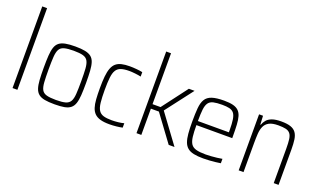

<svg xmlns="http://www.w3.org/2000/svg" viewBox="-76 -1189 2740 1642"><g transform="rotate(20 1294.0 -367.5)"><path d="M84 0V-743H128V0Z M468 8Q413 8 378 1.5Q343 -5 322 -22Q301 -39 291 -69Q281 -99 278 -144Q275 -189 275 -254Q275 -319 278 -365Q281 -411 291 -441Q301 -471 322 -487.5Q343 -504 378 -511Q413 -518 468 -518Q522 -518 557 -511Q592 -504 613 -487.5Q634 -471 644 -441Q654 -411 657 -365Q660 -319 660 -254Q660 -189 657 -144Q654 -99 644 -69Q634 -39 613 -22Q592 -5 557 1.5Q522 8 468 8ZM467 -31Q522 -31 552.5 -39.5Q583 -48 596.5 -71.5Q610 -95 613 -139Q616 -183 616 -254Q616 -325 613 -369.5Q610 -414 596.5 -438Q583 -462 552.5 -470.5Q522 -479 467 -479Q413 -479 382 -470.5Q351 -462 338 -438Q325 -414 322 -369.5Q319 -325 319 -254Q319 -183 322 -139Q325 -95 338 -71.5Q351 -48 381.5 -39.5Q412 -31 467 -31Z M967 8Q917 8 884 -1.5Q851 -11 831.5 -30.5Q812 -50 802 -80.5Q792 -111 789 -154.5Q786 -198 786 -254Q786 -317 790.5 -362Q795 -407 806.5 -437.5Q818 -468 838 -485.5Q858 -503 889 -510.5Q920 -518 963 -518Q992 -518 1025.5 -515Q1059 -512 1080 -507V-467Q1058 -472 1027.5 -475.5Q997 -479 972 -479Q927 -479 898.5 -469.5Q870 -460 855 -436Q840 -412 835 -368Q830 -324 830 -256Q830 -185 835 -140Q840 -95 855.5 -71.5Q871 -48 899.5 -39.5Q928 -31 974 -31Q1002 -31 1033 -34.5Q1064 -38 1085 -44V-4Q1063 1 1030.5 4.5Q998 8 967 8Z M1212 0V-743H1256V-280H1329L1503 -510H1555L1365 -262L1558 0H1505L1329 -239H1256V0Z M1821 8Q1769 8 1734 0.5Q1699 -7 1677.5 -25Q1656 -43 1645 -73Q1634 -103 1630 -147.5Q1626 -192 1626 -254Q1626 -329 1630.5 -379.5Q1635 -430 1653.5 -460.5Q1672 -491 1712 -504.5Q1752 -518 1822 -518Q1872 -518 1903.5 -510Q1935 -502 1954 -484Q1973 -466 1982 -436Q1991 -406 1993.5 -361Q1996 -316 1996 -256V-240H1670Q1670 -177 1675 -136Q1680 -95 1695 -72Q1710 -49 1742 -40Q1774 -31 1829 -31Q1852 -31 1879 -33Q1906 -35 1932 -38Q1958 -41 1978 -45V-5Q1961 -2 1934.5 1Q1908 4 1879 6Q1850 8 1821 8ZM1952 -258V-296Q1952 -357 1946 -394Q1940 -431 1925 -449Q1910 -467 1884 -473Q1858 -479 1819 -479Q1769 -479 1739 -472Q1709 -465 1694 -443.5Q1679 -422 1674.5 -382.5Q1670 -343 1670 -277H1971Z M2142 0V-510H2178L2182 -431H2186Q2195 -456 2211.5 -475.5Q2228 -495 2259.5 -506.5Q2291 -518 2343 -518Q2396 -518 2428 -507Q2460 -496 2477 -472.5Q2494 -449 2499.5 -411.5Q2505 -374 2505 -320V0H2461V-311Q2461 -366 2456.5 -398.5Q2452 -431 2438 -448.5Q2424 -466 2398 -472Q2372 -478 2330 -478Q2276 -478 2246.5 -462Q2217 -446 2204 -417Q2191 -388 2188.5 -349Q2186 -310 2186 -264V0Z"/></g></svg>

Font: Saira SemiCondensed ExtraLight
Style: Regular
Weight: 250
Width: 4
Designer: Hector Gatti with collaboration of the Omnibus-Type team
Foundry: Omnibus-Type
Version: Version 1.101